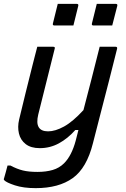

<svg xmlns="http://www.w3.org/2000/svg" viewBox="-33 -774 653 994"><path d="M160 -532H242Q254 -532 250 -521L165 -181Q144 -94 216 -94Q253 -94 298.5 -119Q344 -144 399 -204Q420 -284 440 -362Q460 -440 483 -532H565Q576 -532 573 -521Q551 -432 531 -354.5Q511 -277 491 -199.5Q471 -122 448 -32Q416 96 343.5 148Q271 200 152 200Q88 200 44 185.5Q0 171 -11 159Q-15 155 -12 149Q-7 132 -3 117Q1 102 6 83H21Q55 101 85.5 108.5Q116 116 161 116Q205 116 239.5 106Q274 96 299 71Q338 32 359 -46Q366 -73 373 -101H357Q318 -57 272 -32Q226 -7 173 -7Q127 -7 100 -28Q73 -49 65 -83Q57 -117 66 -155Q83 -226 100 -295Q117 -364 135 -435Q141 -458 147 -482Q153 -506 160 -532ZM266 -754H364Q375 -754 372 -743L347 -642H249Q238 -642 241 -653ZM468 -754H566Q577 -754 574 -743L548 -642H451Q440 -642 443 -653Z"/></svg>

Font: Recursive Sn Lnr St
Style: Italic
Weight: 400
Italic angle: -15°
Version: Version 1.079;hotconv 1.0.112;makeotfexe 2.5.65598; ttfautoh